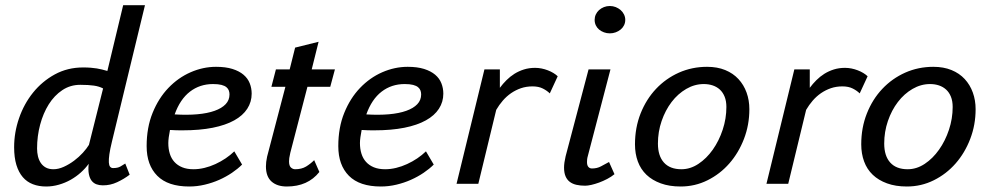

<svg xmlns="http://www.w3.org/2000/svg" viewBox="-20 -692 3725 723"><path d="M181.2 -54.7Q200.2 -54.7 220.5 -64Q240.7 -73.2 259 -86.9Q277.3 -100.6 292 -116.7Q306.6 -132.8 314.9 -146.5L368.2 -358.9Q353.5 -366.7 333.7 -369.6Q314 -372.6 282.2 -372.6Q244.6 -372.6 214.6 -352.5Q184.6 -332.5 163.6 -299.1Q142.6 -265.6 131.1 -222.4Q119.6 -179.2 119.6 -132.8Q119.6 -117.2 123 -103Q126.5 -88.9 133.8 -78.1Q141.1 -67.4 152.8 -61Q164.6 -54.7 181.2 -54.7ZM401.4 -158.2Q394.5 -129.9 391.8 -110.8Q389.2 -91.8 389.9 -80.3Q390.6 -68.8 394.8 -64Q398.9 -59.1 405.8 -59.1Q423.3 -59.1 433.3 -64.9Q443.4 -70.8 451.7 -76.2L468.3 -34.2Q447.3 -18.1 421.1 -5.9Q395 6.3 366.7 5.9Q354 5.9 343.3 2Q332.5 -2 325.2 -11.2Q317.9 -20.5 314.7 -36.1Q311.5 -51.8 314 -75.2Q301.8 -58.1 284.4 -42.5Q267.1 -26.9 246.3 -15.1Q225.6 -3.4 201.9 3.4Q178.2 10.3 153.8 10.3Q126 10.3 103.8 1.7Q81.5 -6.8 65.9 -24.9Q50.3 -43 41.7 -71Q33.2 -99.1 33.2 -137.7Q33.2 -193.4 51.8 -247.1Q70.3 -300.8 104.5 -343.3Q138.7 -385.7 186.5 -411.9Q234.4 -438 293 -438Q309.1 -438 321.5 -437Q334 -436 344.5 -434.3Q355 -432.6 364.5 -430.2Q374 -427.7 384.3 -424.8L443.8 -672.4H525.9Z M891.6 -72.3Q875.5 -56.2 853.5 -41.3Q831.5 -26.4 805.7 -14.9Q779.8 -3.4 751 3.4Q722.2 10.3 692.4 10.3Q612.3 10.3 572.3 -30Q532.2 -70.3 532.2 -141.6Q532.2 -211.9 554.7 -267.1Q577.1 -322.3 614 -360.8Q650.9 -399.4 697.8 -419.9Q744.6 -440.4 793.5 -440.4Q829.6 -440.4 855.2 -432.4Q880.9 -424.3 897 -410.6Q913.1 -397 920.4 -378.4Q927.7 -359.9 927.7 -339.4Q927.7 -308.1 911.1 -282.5Q894.5 -256.8 862.1 -238.8Q829.6 -220.7 780.8 -210.9Q731.9 -201.2 667.5 -201.2Q656.2 -201.2 644.8 -201.4Q633.3 -201.7 620.1 -202.6Q617.2 -188.5 615.5 -175.5Q613.8 -162.6 613.8 -153.3Q613.8 -131.3 619.4 -113.3Q625 -95.2 636.7 -82.3Q648.4 -69.3 666.3 -62Q684.1 -54.7 708.5 -54.7Q729 -54.7 750 -59.8Q771 -64.9 791.3 -74.2Q811.5 -83.5 829.6 -95.7Q847.7 -107.9 862.3 -122.1ZM782.2 -375.5Q732.4 -375.5 695.3 -346.9Q658.2 -318.4 637.7 -261.2Q685.1 -258.3 723.1 -261.7Q761.2 -265.1 788.1 -274.7Q814.9 -284.2 829.6 -299.6Q844.2 -314.9 844.2 -336.4Q844.2 -343.8 841.8 -350.8Q839.4 -357.9 832.8 -363.5Q826.2 -369.1 814 -372.3Q801.8 -375.5 782.2 -375.5Z M1019 -430.7H1070.8L1091.3 -512.7L1179.7 -534.7L1153.8 -430.7H1241.2L1223.6 -365.2H1137.7L1073.2 -116.7Q1070.3 -104 1069.3 -96.9Q1068.4 -89.8 1068.4 -84.5Q1068.4 -67.4 1075.7 -61Q1083 -54.7 1091.3 -54.7Q1115.7 -54.7 1132.6 -64.9Q1149.4 -75.2 1163.1 -88.9L1182.6 -44.4Q1139.2 10.3 1060.1 10.3Q1023.4 10.3 1002.4 -8.5Q981.4 -27.3 981.4 -65.4Q981.4 -73.2 982.4 -82.3Q983.4 -91.3 985.8 -102.1L1054.7 -365.2H1002Z M1613.3 -72.3Q1597.2 -56.2 1575.2 -41.3Q1553.2 -26.4 1527.3 -14.9Q1501.5 -3.4 1472.7 3.4Q1443.8 10.3 1414.1 10.3Q1334 10.3 1293.9 -30Q1253.9 -70.3 1253.9 -141.6Q1253.9 -211.9 1276.4 -267.1Q1298.8 -322.3 1335.7 -360.8Q1372.6 -399.4 1419.4 -419.9Q1466.3 -440.4 1515.1 -440.4Q1551.3 -440.4 1576.9 -432.4Q1602.5 -424.3 1618.7 -410.6Q1634.8 -397 1642.1 -378.4Q1649.4 -359.9 1649.4 -339.4Q1649.4 -308.1 1632.8 -282.5Q1616.2 -256.8 1583.7 -238.8Q1551.3 -220.7 1502.4 -210.9Q1453.6 -201.2 1389.2 -201.2Q1377.9 -201.2 1366.5 -201.4Q1355 -201.7 1341.8 -202.6Q1338.9 -188.5 1337.2 -175.5Q1335.4 -162.6 1335.4 -153.3Q1335.4 -131.3 1341.1 -113.3Q1346.7 -95.2 1358.4 -82.3Q1370.1 -69.3 1387.9 -62Q1405.8 -54.7 1430.2 -54.7Q1450.7 -54.7 1471.7 -59.8Q1492.7 -64.9 1512.9 -74.2Q1533.2 -83.5 1551.3 -95.7Q1569.3 -107.9 1584 -122.1ZM1503.9 -375.5Q1454.1 -375.5 1417 -346.9Q1379.9 -318.4 1359.4 -261.2Q1406.7 -258.3 1444.8 -261.7Q1482.9 -265.1 1509.8 -274.7Q1536.6 -284.2 1551.3 -299.6Q1565.9 -314.9 1565.9 -336.4Q1565.9 -343.8 1563.5 -350.8Q1561 -357.9 1554.4 -363.5Q1547.9 -369.1 1535.6 -372.3Q1523.4 -375.5 1503.9 -375.5Z M2050.3 -340.3Q2040 -350.6 2024.2 -358.6Q2008.3 -366.7 1985.4 -366.7Q1961.9 -366.7 1941.9 -359.9Q1921.9 -353 1904.5 -341.1Q1887.2 -329.1 1873.3 -313Q1859.4 -296.9 1848.6 -278.3L1781.2 0H1699.2L1804.2 -430.7H1862.3V-361.3Q1873.5 -376.5 1887.2 -390.1Q1900.9 -403.8 1917.2 -414.1Q1933.6 -424.3 1952.9 -430.4Q1972.2 -436.5 1995.1 -436.5Q2006.8 -436.5 2019.3 -434.1Q2031.7 -431.6 2043 -427.2Q2054.2 -422.9 2064 -417Q2073.7 -411.1 2080.1 -404.8Z M2219.2 -617.2Q2219.2 -627.9 2223.6 -637.5Q2228 -647 2235.8 -654.1Q2243.7 -661.1 2254.2 -665.3Q2264.6 -669.4 2276.4 -669.4Q2288.1 -669.4 2298.6 -665.3Q2309.1 -661.1 2317.1 -654.1Q2325.2 -647 2329.8 -637.5Q2334.5 -627.9 2334.5 -617.2Q2334.5 -606 2329.8 -596.7Q2325.2 -587.4 2317.1 -580.8Q2309.1 -574.2 2298.6 -570.3Q2288.1 -566.4 2276.4 -566.4Q2264.6 -566.4 2254.2 -570.3Q2243.7 -574.2 2235.8 -580.8Q2228 -587.4 2223.6 -596.7Q2219.2 -606 2219.2 -617.2ZM2193.4 -104Q2191.4 -97.2 2190.9 -91.6Q2190.4 -85.9 2190.4 -82Q2190.4 -69.3 2195.6 -63.5Q2200.7 -57.6 2209 -57.6Q2228.5 -57.6 2243.2 -65.7Q2257.8 -73.7 2273.4 -82L2293.9 -36.1Q2282.2 -26.4 2266.8 -18.3Q2251.5 -10.3 2236.1 -4.6Q2220.7 1 2206.8 4.2Q2192.9 7.3 2183.1 7.3Q2165 7.3 2150.4 3.9Q2135.7 0.5 2125.5 -7.3Q2115.2 -15.1 2109.6 -28.3Q2104 -41.5 2104 -61Q2104 -78.6 2109.9 -103.5L2196.3 -430.7H2278.8Z M2371.1 -148.4Q2371.1 -211.4 2392.3 -264.9Q2413.6 -318.4 2450.4 -357.4Q2487.3 -396.5 2536.6 -418.5Q2585.9 -440.4 2642.6 -440.4Q2681.2 -440.4 2710.9 -428.2Q2740.7 -416 2760.7 -394.3Q2780.8 -372.6 2791.3 -343.5Q2801.8 -314.5 2801.8 -280.8Q2801.8 -221.7 2781.5 -168.9Q2761.2 -116.2 2726.3 -76.4Q2691.4 -36.6 2644.3 -13.2Q2597.2 10.3 2543 10.3Q2500.5 10.3 2468.3 -1.5Q2436 -13.2 2414.3 -33.9Q2392.6 -54.7 2381.8 -84Q2371.1 -113.3 2371.1 -148.4ZM2457.5 -151.4Q2457.5 -105 2480.2 -79.8Q2502.9 -54.7 2545.9 -54.7Q2579.6 -54.7 2610.1 -75Q2640.6 -95.2 2664.1 -128.4Q2687.5 -161.6 2701.4 -203.6Q2715.3 -245.6 2715.3 -289.1Q2715.3 -311.5 2708.7 -327.9Q2702.1 -344.2 2690.7 -354.7Q2679.2 -365.2 2663.6 -370.4Q2647.9 -375.5 2630.4 -375.5Q2595.7 -375.5 2564.2 -357.2Q2532.7 -338.9 2509 -307.9Q2485.4 -276.9 2471.4 -236.3Q2457.5 -195.8 2457.5 -151.4Z M3217.3 -340.3Q3207 -350.6 3191.2 -358.6Q3175.3 -366.7 3152.3 -366.7Q3128.9 -366.7 3108.9 -359.9Q3088.9 -353 3071.5 -341.1Q3054.2 -329.1 3040.3 -313Q3026.4 -296.9 3015.6 -278.3L2948.2 0H2866.2L2971.2 -430.7H3029.3V-361.3Q3040.5 -376.5 3054.2 -390.1Q3067.9 -403.8 3084.2 -414.1Q3100.6 -424.3 3119.9 -430.4Q3139.2 -436.5 3162.1 -436.5Q3173.8 -436.5 3186.3 -434.1Q3198.7 -431.6 3210 -427.2Q3221.2 -422.9 3231 -417Q3240.7 -411.1 3247.1 -404.8Z M3223.1 -148.4Q3223.1 -211.4 3244.4 -264.9Q3265.6 -318.4 3302.5 -357.4Q3339.4 -396.5 3388.7 -418.5Q3438 -440.4 3494.6 -440.4Q3533.2 -440.4 3563 -428.2Q3592.8 -416 3612.8 -394.3Q3632.8 -372.6 3643.3 -343.5Q3653.8 -314.5 3653.8 -280.8Q3653.8 -221.7 3633.5 -168.9Q3613.3 -116.2 3578.4 -76.4Q3543.5 -36.6 3496.3 -13.2Q3449.2 10.3 3395 10.3Q3352.5 10.3 3320.3 -1.5Q3288.1 -13.2 3266.4 -33.9Q3244.6 -54.7 3233.9 -84Q3223.1 -113.3 3223.1 -148.4ZM3309.6 -151.4Q3309.6 -105 3332.3 -79.8Q3355 -54.7 3397.9 -54.7Q3431.6 -54.7 3462.2 -75Q3492.7 -95.2 3516.1 -128.4Q3539.6 -161.6 3553.5 -203.6Q3567.4 -245.6 3567.4 -289.1Q3567.4 -311.5 3560.8 -327.9Q3554.2 -344.2 3542.7 -354.7Q3531.2 -365.2 3515.6 -370.4Q3500 -375.5 3482.4 -375.5Q3447.8 -375.5 3416.3 -357.2Q3384.8 -338.9 3361.1 -307.9Q3337.4 -276.9 3323.5 -236.3Q3309.6 -195.8 3309.6 -151.4Z"/></svg>

Font: PT Astra Sans
Style: Italic
Weight: 400
Italic angle: -16°
Designer: A.Korolkova, I. Chaeva
Foundry: ParaType Ltd
Version: Version 1.001; ttfautohint (v1.6)